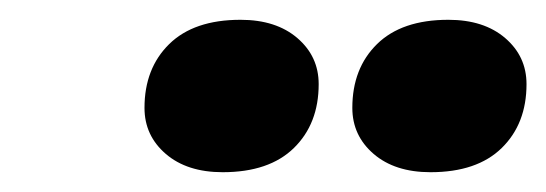

<svg xmlns="http://www.w3.org/2000/svg" viewBox="-20 -752 552 194"><path d="M205 -578Q169 -578 147.5 -596.5Q126 -615 126 -643Q126 -683 151 -707.5Q176 -732 223 -732Q259 -732 280.5 -713.5Q302 -695 302 -667Q302 -627 277 -602.5Q252 -578 205 -578ZM415 -578Q379 -578 357.5 -596.5Q336 -615 336 -643Q336 -683 361 -707.5Q386 -732 433 -732Q469 -732 490.5 -713.5Q512 -695 512 -667Q512 -627 487 -602.5Q462 -578 415 -578Z"/></svg>

Font: Creato Display Black
Style: Italic
Weight: 900
Italic angle: -10°
Version: Version 1.000